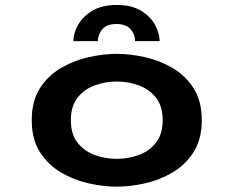

<svg xmlns="http://www.w3.org/2000/svg" viewBox="-20 -724 915 756"><path d="M440 11Q387.5 11 329.2 -2Q271 -15 220 -45Q169 -75 137 -125.5Q105 -176 105 -251Q105 -326 137 -376.2Q169 -426.5 220 -456.2Q271 -486 329.2 -499Q387.5 -512 440 -512Q492 -512 550.2 -499Q608.5 -486 659.5 -456.2Q710.5 -426.5 742.5 -376.2Q774.5 -326 774.5 -251Q774.5 -176 742.5 -125.5Q710.5 -75 659.5 -45Q608.5 -15 550.2 -2Q492 11 440 11ZM440 -98.5Q484.5 -98.5 526 -113.5Q567.5 -128.5 594 -162Q620.5 -195.5 620.5 -251Q620.5 -306 594 -339.5Q567.5 -373 526 -388Q484.5 -403 440 -403Q395 -403 353.5 -388Q312 -373 285.5 -339.5Q259 -306 259 -251Q259 -195.5 285.5 -162Q312 -128.5 353.5 -113.5Q395 -98.5 440 -98.5ZM439.5 -704.5Q498 -704.5 535.2 -681.8Q572.5 -659 590.5 -626Q608.5 -593 608.5 -562H512Q512 -588 494.2 -608.8Q476.5 -629.5 438.5 -629.5Q400 -629.5 382.8 -608.8Q365.5 -588 365.5 -562H269Q269 -593 287.5 -626Q306 -659 343.8 -681.8Q381.5 -704.5 439.5 -704.5Z"/></svg>

Font: Trispace SemiExpanded SemiBold
Style: Regular
Weight: 600
Width: 6
Designer: Tyler Finck
Foundry: Etcetera Type Company
Version: Version 1.210; ttfautohint (v1.8.3)